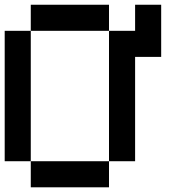

<svg xmlns="http://www.w3.org/2000/svg" viewBox="-20 -798 818 818"><path d="M111.1 -111.1H0V-666.7H111.1ZM555.6 -555.6V-111.1H444.4V-666.7H555.6V-777.8H666.7V-555.6ZM444.4 0H111.1V-111.1H444.4ZM444.4 -666.7H111.1V-777.8H444.4Z"/></svg>

Font: Pixeloid Sans
Style: Regular
Weight: 400
Designer: GGBotNet
Foundry: GGBotNet
Version: 0.5